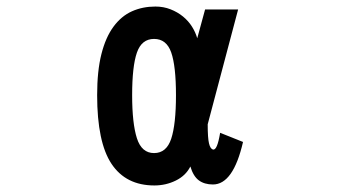

<svg xmlns="http://www.w3.org/2000/svg" viewBox="-20 -512 1040 587"><path d="M518 -221Q518 -310 503.5 -351.5Q489 -393 451 -393Q413 -393 398.5 -351Q384 -309 384 -221Q384 -135 398.5 -89.5Q413 -44 451 -44Q489 -44 503.5 -88Q518 -132 518 -221ZM723 -78Q693 52 631 52Q605 52 588 39.5Q571 27 562 -3Q548 25 517.5 40Q487 55 452 55Q365 55 321 -11Q277 -77 277 -221Q277 -295 290 -346.5Q303 -398 327 -430.5Q351 -463 383.5 -477.5Q416 -492 455 -492Q480 -492 501.5 -483.5Q523 -475 539.5 -461.5Q556 -448 567 -430.5Q578 -413 583 -395L607 -483H708L615 -132Q615 -90 619 -73.5Q623 -57 631 -55Q644 -51 653 -106Z"/></svg>

Font: NanumGothicCoding
Style: Bold
Weight: 700
Monospace: yes
Designer: Kwon Bruce; Nicolas Noh; Sung-woo Choi; Go-un Cha; Soo-hyun Park;
Foundry: NHN Corporation
Version: Version 2.000;PS 1;hotconv 1.0.49;makeotf.lib2.0.14853